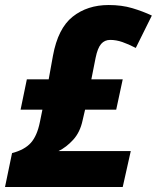

<svg xmlns="http://www.w3.org/2000/svg" viewBox="-27 -745 625 765"><path d="M-7 0 21 -135Q71 -148 96 -176Q121 -204 132 -259L142 -308H55L80 -429H167L184 -523Q204 -632 262.5 -678.5Q321 -725 406 -725Q458 -725 500 -712.5Q542 -700 578 -683L514 -554Q485 -569 460.5 -577.5Q436 -586 412 -586Q390 -586 376 -570Q362 -554 354 -515L337 -429H462L436 -308H312L302 -265Q292 -218 264.5 -188Q237 -158 206 -143H494L462 0Z"/></svg>

Font: Noto Sans Disp ExtBd
Style: Italic
Weight: 800
Italic angle: -12°
Designer: Monotype Design Team
Foundry: Monotype Imaging Inc.
Version: Version 2.000;GOOG;noto-source:20170915:90ef993387c0